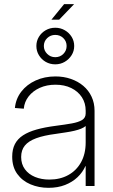

<svg xmlns="http://www.w3.org/2000/svg" viewBox="-20 -901 548 930"><path d="M214.8 8.8Q168 8.8 127.9 -8.1Q87.9 -24.9 63.5 -58.6Q39.1 -92.3 39.1 -142.1Q39.1 -177.7 52.2 -203.1Q65.4 -228.5 91.8 -245.6Q118.2 -262.7 157.5 -273.7Q196.8 -284.7 249.5 -291.5Q295.4 -297.4 327.9 -303.2Q360.4 -309.1 377.7 -319.8Q395 -330.6 395 -351.6V-364.7Q395 -401.9 376.5 -430.2Q357.9 -458.5 325 -474.6Q292 -490.7 248.5 -490.7Q206.5 -490.7 172.9 -475.6Q139.2 -460.4 118.7 -434.1Q98.1 -407.7 95.2 -374.5L52.2 -377.9Q56.6 -422.9 83.3 -457.3Q109.9 -491.7 152.8 -511.2Q195.8 -530.8 248.5 -530.8Q288.6 -530.8 323.2 -518.8Q357.9 -506.8 383.5 -485.1Q409.2 -463.4 423.6 -432.6Q438 -401.9 438 -364.3V0H395V-96.2H393.6Q380.4 -66.4 355.5 -42.7Q330.6 -19 295.2 -5.1Q259.8 8.8 214.8 8.8ZM218.8 -31.2Q271 -31.2 310.5 -53Q350.1 -74.7 372.6 -115.2Q395 -155.8 395 -210.9V-290.5Q386.2 -283.2 372.6 -277.6Q358.9 -272 340.3 -267.6Q321.8 -263.2 298.8 -259.8Q275.9 -256.3 249.5 -252.4Q192.4 -245.1 155.3 -231.4Q118.2 -217.8 100.3 -195.8Q82.5 -173.8 82.5 -140.6Q82.5 -106 100.6 -81.3Q118.7 -56.6 149.7 -43.9Q180.7 -31.2 218.8 -31.2ZM229 -805.7 290.5 -880.9H338.9L266.6 -805.7ZM247.6 -589.4Q222.2 -589.4 201.4 -601.3Q180.7 -613.3 168.5 -633.5Q156.2 -653.8 156.2 -678.2Q156.2 -702.6 168.5 -722.7Q180.7 -742.7 201.4 -754.6Q222.2 -766.6 247.6 -766.6Q272.9 -766.6 293.7 -754.6Q314.5 -742.7 326.9 -722.7Q339.4 -702.6 339.4 -678.2Q339.4 -653.8 326.9 -633.8Q314.5 -613.8 293.7 -601.6Q272.9 -589.4 247.6 -589.4ZM247.6 -624Q271 -624 286.9 -639.9Q302.7 -655.8 302.7 -678.2Q302.7 -700.7 286.9 -716.3Q271 -731.9 247.6 -731.9Q224.6 -731.9 208.5 -716.3Q192.4 -700.7 192.4 -678.2Q192.4 -656.2 208.5 -640.1Q224.6 -624 247.6 -624Z"/></svg>

Font: Inter 28pt ExtraLight
Style: Regular
Weight: 250
Designer: Rasmus Andersson
Foundry: rsms
Version: Version 4.001;git-66647c0bb